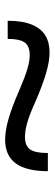

<svg xmlns="http://www.w3.org/2000/svg" viewBox="248 -675 213 749"><g transform="rotate(-90 354.5 -300.5)"><path d="M61.3 -220.3Q61.3 -304.7 91.8 -345.8Q122.3 -387 184.3 -387Q219.4 -387 265.9 -373.5Q312.4 -360 374 -333Q424.7 -311 457.5 -301Q490.3 -291 514.3 -291Q548.6 -291 563 -310.4Q577.3 -329.7 577.3 -377H648Q648 -319.3 633 -283Q618 -246.7 590.5 -230.1Q563 -213.6 525 -213.6Q490 -213.6 443.8 -227.1Q397.7 -240.6 335.3 -267.6Q285 -290.6 252.5 -300.1Q220 -309.6 195 -309.6Q160.4 -309.6 146.2 -289.8Q132.1 -270 132.1 -220.3Z"/></g></svg>

Font: M PLUS 2 Thin
Style: Regular
Weight: 100
Designer: Coji Morishita
Foundry: UNDERFOREST DESIGN
Version: Version 1.001